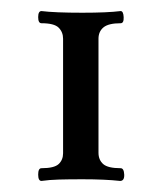

<svg xmlns="http://www.w3.org/2000/svg" viewBox="-20 -608 294 347"><path d="M55 -281Q49 -281 49 -292.5Q49 -304 55 -304Q78 -304 86 -311.5Q94 -319 94 -331V-538Q94 -550 86 -558Q78 -566 55 -566Q49 -566 49 -577Q49 -588 55 -588Q79 -585 129 -585Q174 -585 198 -588Q203 -588 203.5 -577Q204 -566 198 -566Q176 -566 167 -558.5Q158 -551 158 -538V-332Q158 -319 166.5 -311.5Q175 -304 198 -304Q204 -304 204.5 -292.5Q205 -281 197 -281Q170 -284 129 -284Q104 -284 86.5 -283.5Q69 -283 55 -281Z"/></svg>

Font: Junicode
Style: Regular
Weight: 400
Designer: Peter S. Baker
Version: Version 2.100; ttfautohint (v1.8.4)